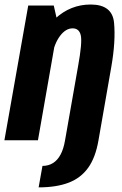

<svg xmlns="http://www.w3.org/2000/svg" viewBox="-46 -621 541 850"><path d="M125 208.5Q203.5 208.5 257.8 187.8Q312 167 344.5 121.5Q377 76 390 0H242Q235.5 38.5 222.2 63.2Q209 88 188.8 100.8Q168.5 113.5 142 113.5ZM-26.5 0H122L211.5 -510.5L192 -596.5H79ZM242 0H390L447 -326.5Q466.5 -438.5 459 -519.8Q451.5 -601 355.5 -601Q265.5 -601 198 -538Q130.5 -475 116 -393.5L184 -371.5Q194.5 -428.5 219.8 -462Q245 -495.5 275.5 -495.5Q305 -495.5 311.8 -463.8Q318.5 -432 300 -330Z"/></svg>

Font: Anybody Condensed
Style: Bold Italic
Weight: 700
Width: 3
Italic angle: -10°
Version: Version 1.113;gftools[0.9.25]